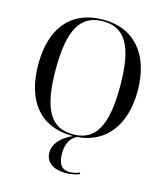

<svg xmlns="http://www.w3.org/2000/svg" viewBox="-137 -829 1015 1173"><g transform="rotate(15 371.0 -242.5)"><path d="M371 10H374C305 41 261 87 261 144C261 208 315 240 387 240C421 240 454 233 475 224V214C451 223 431 228 411 228C360 228 337 195 337 131C337 69 358 30 399 9C583 -4 685 -147 685 -358C685 -580 573 -725 372 -725C159 -725 56 -580 56 -359C56 -137 159 10 371 10ZM371 0C228 0 167 -107 167 -358C167 -608 229 -715 372 -715C513 -715 574 -608 574 -358C574 -107 513 0 371 0Z"/></g></svg>

Font: Noto Serif Display
Style: Regular
Weight: 400
Designer: Monotype Design Team
Foundry: Monotype Imaging Inc.
Version: Version 2.009